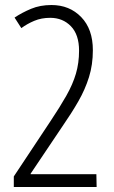

<svg xmlns="http://www.w3.org/2000/svg" viewBox="-20 -811 454 765"><path d="M35 -66V-108L181 -328Q219 -385 244.5 -430Q270 -475 282.5 -517.5Q295 -560 295 -609Q295 -673 262.5 -706.5Q230 -740 180 -740Q145 -740 116.5 -728Q88 -716 65 -699L38 -741Q68 -761 104 -776Q140 -791 185 -791Q257 -791 303.5 -743Q350 -695 350 -611Q350 -553 334.5 -503.5Q319 -454 292 -407Q265 -360 229 -308L102 -119V-117H364L365 -66Z"/></svg>

Font: Noto Sans Malayalam UI ExtraCondensed Light
Style: Regular
Weight: 300
Width: 2
Designer: Jelle Bosma - Monotype Design Team
Foundry: Monotype Imaging Inc.
Version: Version 2.104; ttfautohint (v1.8.4.7-5d5b)